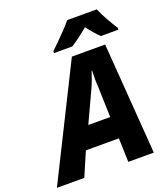

<svg xmlns="http://www.w3.org/2000/svg" viewBox="-221 -1046 1012 1160"><g transform="rotate(-20 285.0 -465.5)"><path d="M-57 0 299 -714H513L566 0H402L397 -153H185L119 0ZM251 -292H392L386 -486Q384 -512 384 -539Q384 -566 385 -593H382Q374 -568 365 -543.5Q356 -519 344 -492ZM205 -771V-783Q226 -803 252.5 -829Q279 -855 304.5 -882Q330 -909 348 -931H538Q552 -897 576 -854.5Q600 -812 619 -783V-771H506Q490 -786 469 -810.5Q448 -835 434 -854Q407 -831 379.5 -810.5Q352 -790 323 -771Z"/></g></svg>

Font: Noto Sans Disp ExtBd
Style: Italic
Weight: 800
Italic angle: -12°
Designer: Monotype Design Team
Foundry: Monotype Imaging Inc.
Version: Version 2.000;GOOG;noto-source:20170915:90ef993387c0